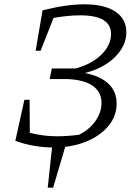

<svg xmlns="http://www.w3.org/2000/svg" viewBox="-20 -675 642 889"><path d="M51 -23 93 -213H117L118 -60Q155 -51 184.5 -47.5Q214 -44 245 -44Q269 -44 296 -46Q323 -48 346 -51Q394 -75 422 -115Q450 -155 450 -198Q450 -249 409.5 -277.5Q369 -306 290 -309H210L220 -358H331Q406 -379 450 -422.5Q494 -466 494 -518Q494 -604 352 -604Q295 -604 228 -592L168 -440H145L177 -627Q286 -655 372 -655Q464 -655 514.5 -621Q565 -587 565 -526Q565 -484 541 -446Q517 -408 473.5 -379.5Q430 -351 373 -337Q445 -323 482.5 -287Q520 -251 520 -196Q520 -137 481.5 -91Q443 -45 376.5 -18.5Q310 8 228 8Q183 8 137 0Q91 -8 51 -23ZM201 194 224 -19H289L226 194Z"/></svg>

Font: Piazzolla SC Light
Style: Italic
Weight: 300
Italic angle: -11.3°
Designer: Juan Pablo del Peral
Foundry: Huerta Tipografica
Version: Version 1.330